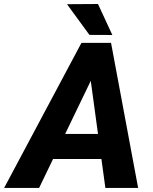

<svg xmlns="http://www.w3.org/2000/svg" viewBox="-74 -921 750 941"><path d="M391.6 -567.9 117.7 0H-53.7L325.2 -710.9H434.1ZM442.4 0 362.8 -583.5 367.7 -710.9H470.2L603 0ZM479.5 -264.6 457.5 -141.6H97.2L119.1 -264.6ZM406.2 -901.4 476.6 -749.5 364.3 -750 254.4 -900.4Z"/></svg>

Font: Roboto ExtraBold
Style: Italic
Weight: 800
Designer: Christian Robertson
Foundry: Google
Version: Version 3.009; 2024